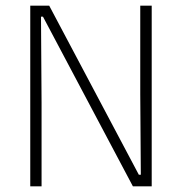

<svg xmlns="http://www.w3.org/2000/svg" viewBox="-20 -659 643 679"><path d="M154 -639 471 -41H478L476 -326.5V-639H516.5V0H450L132 -600H125L127 -296V0H87V-639Z"/></svg>

Font: Anek Odia ExtraLight
Style: Regular
Weight: 250
Designer: Yesha Goshar & Mahesh Sahu (Odia), Yesha Goshar (Latin)
Foundry: Ek Type
Version: Version 1.003